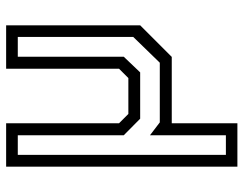

<svg xmlns="http://www.w3.org/2000/svg" viewBox="-104 -476 794 626"><g transform="rotate(-90 293.0 -163.0)"><path d="M62.5 214V-540H204V-172L234.5 -141.5H351.5L382 -172V-540H523.5V-103L420.5 0H204V214ZM101 176.5H165V-71L207 -39H401.5L485.5 -125.5V-502H421V-156.5L370 -103H219L165 -156.5V-502H101Z"/></g></svg>

Font: Tourney Expanded
Style: Regular
Weight: 400
Width: 7
Designer: Tyler Finck
Foundry: Etcetera Type Co
Version: Version 1.010; ttfautohint (v1.8.3)